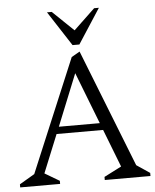

<svg xmlns="http://www.w3.org/2000/svg" viewBox="-57 -877 749 925"><g transform="rotate(-5 318.0 -414.5)"><path d="M3 0V-15L76 -58L305 -604L345 -627L569 -58L633 -15V0H412V-15L496 -58L425 -241H200L125 -57L196 -15V0ZM214 -275H412L315 -525ZM314 -661 205 -829H228L330 -731L433 -829H456L347 -661Z"/></g></svg>

Font: Ancizar Serif Light
Style: Regular
Weight: 300
Designer: Cesar Puertas, Viviana Monsalve, Julian Moncada, Julian Prieto, Jose Castro, Felipe Aragon, Mariel Hernandez, Sara Alarc
Version: Version 8.100